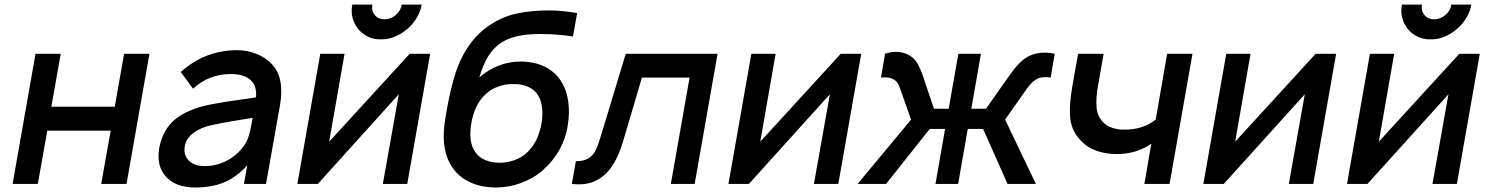

<svg xmlns="http://www.w3.org/2000/svg" viewBox="-20 -795 6430 830"><path d="M626 -562.5 527 0H417.5L458.5 -230H184.5L143.5 0H34.5L133.5 -562.5H242.5L202 -333.5H476L516.5 -562.5Z M1034.5 0 1049 -80Q1000.5 -27.5 947 -6Q894.5 15.5 824 15.5Q740 15.5 697.5 -31Q655 -78 668.5 -156Q679 -211.5 709.2 -250.5Q739.5 -289.5 796 -314.5Q838 -333.5 893.5 -344Q949.5 -355 1035.5 -366.5L1086.5 -374Q1091.5 -423.5 1062.8 -449.2Q1034 -475 978 -475Q883 -475 814.5 -411.5L761.5 -483.5Q865.5 -578 1006 -578Q1049.5 -578 1088 -562.5Q1126.5 -547 1152 -521Q1211.5 -462.5 1190.5 -340.5L1130 0ZM1072 -285.5Q1025.5 -278.5 982.5 -271Q939.5 -263.5 899 -255Q875 -250 854.5 -241.8Q834 -233.5 818.2 -222Q802.5 -210.5 792.2 -196Q782 -181.5 779 -164.5Q772 -126 795.5 -101.5Q819.5 -77 863.5 -77Q913.5 -77 956.8 -98.5Q1000 -120 1029 -157.5Q1048 -181 1055.5 -208Q1064 -236.5 1072 -285.5Z M1803 -775Q1798 -745 1781.2 -717.5Q1764.5 -690 1740.2 -669.2Q1716 -648.5 1686.5 -636.2Q1657 -624 1627 -625Q1596.5 -624 1571.2 -636.2Q1546 -648.5 1528.8 -669.2Q1511.5 -690 1504.2 -717.5Q1497 -745 1503 -775H1589.5Q1585 -748.5 1600 -730Q1615.5 -711.5 1641.5 -711.5Q1669 -711.5 1690.5 -730Q1713 -749 1716.5 -775ZM1740.5 0H1635L1704 -387.5L1354 0H1265.5L1364.5 -562.5H1469.5L1403 -182.5L1751 -562.5H1839.5Z M2404 -446Q2429 -408.5 2436.2 -358Q2443.5 -307.5 2434.5 -255Q2427 -199.5 2399.5 -149.5Q2372 -99.5 2328 -60.5Q2307 -41.5 2282.5 -27.5Q2258 -13.5 2231.8 -3.8Q2205.5 6 2178.2 10.8Q2151 15.5 2124 15.5Q2094 15.5 2066.5 10.2Q2039 5 2015 -5.8Q1991 -16.5 1971 -32.5Q1951 -48.5 1936.5 -70Q1886 -140.5 1902 -261.5Q1905 -284.5 1912.5 -326Q1927 -409 1950 -481.5Q1998 -625 2105 -691.5Q2157 -725 2218.5 -737.5Q2280 -750 2354 -750Q2407 -750 2475 -738.5L2457 -637.5Q2386.5 -648 2313.5 -648Q2206.5 -648 2150 -612.5Q2112.5 -588.5 2090 -550.8Q2067.5 -513 2052 -460.5Q2091 -494 2136.2 -511.5Q2181.5 -529 2231 -529Q2287 -529 2332.5 -507.8Q2378 -486.5 2404 -446ZM2076 -384.5Q2031.5 -342.5 2017.5 -262.5Q2004 -183.5 2033 -139.5Q2049 -115.5 2077 -103.5Q2105 -91.5 2139.5 -91.5Q2174 -91.5 2206.2 -103.5Q2238.5 -115.5 2262.5 -139.5Q2307 -184 2321 -261.5Q2327 -298 2323.2 -330Q2319.5 -362 2305 -384.5Q2289.5 -408.5 2261.5 -420.5Q2233.5 -432.5 2199 -431.5Q2165.5 -432.5 2132.8 -420.5Q2100 -408.5 2076 -384.5Z M3082 -562.5 2983 0H2880L2961 -459.5H2755L2676 -192.5Q2662.5 -145 2644.5 -108.8Q2626.5 -72.5 2602.8 -48Q2579 -23.5 2549.2 -10.8Q2519.5 2 2482 2Q2477 2 2469.5 1.5Q2462 1 2452 0L2469.5 -98Q2504.5 -98 2524.5 -111Q2544.5 -123.5 2556 -147.5Q2567 -170 2580 -215.5L2685 -562.5Z M3604 0H3498.5L3567.5 -387.5L3217.5 0H3129L3228 -562.5H3333L3266.5 -182.5L3614.5 -562.5H3703Z M3918.5 -278 3870.5 -413.5Q3864.5 -431.5 3857.2 -440.2Q3850 -449 3838.5 -454Q3825 -460.5 3805 -460.5Q3799.5 -460.5 3795.5 -460.2Q3791.5 -460 3788.5 -459.5L3806 -562.5Q3828.5 -571 3853 -571Q3886 -571 3912.5 -555Q3923 -549 3930.5 -541Q3938 -533 3944.5 -522.8Q3951 -512.5 3956.8 -499.5Q3962.5 -486.5 3968.5 -470L4017.5 -325H4081L4123 -562.5H4220.5L4179 -325H4242.5L4344.5 -470Q4366.5 -501 4385.8 -520.8Q4405 -540.5 4427 -552Q4457.5 -567.5 4498 -567.5Q4520 -567.5 4539.5 -562.5L4522 -459.5Q4510.5 -461.5 4501 -461.5Q4481.5 -461.5 4468.5 -456.5Q4444.5 -446.5 4420.5 -413.5L4325 -278L4458 0H4335.5L4230 -237.5H4163.5L4122 0H4024L4065.5 -237.5H3999L3810.5 0H3687.5Z M5135 -562.5 5036 0H4927L4957 -174Q4893 -129 4807 -129Q4763 -129 4723 -142.2Q4683 -155.5 4657 -182.5Q4614 -223.5 4607 -281Q4603.5 -310 4606 -346.2Q4608.5 -382.5 4616.5 -427L4640.5 -562.5H4751L4727 -427Q4716.5 -368.5 4720.5 -329Q4724.5 -289.5 4751 -264.5Q4764.5 -250 4788.8 -242.2Q4813 -234.5 4838 -234.5Q4859.5 -234.5 4878 -237Q4896.5 -239.5 4913.2 -244.8Q4930 -250 4945.5 -258.2Q4961 -266.5 4976 -278L5025.5 -562.5Z M5657 0H5551.5L5620.5 -387.5L5270.5 0H5182L5281 -562.5H5386L5319.5 -182.5L5667.5 -562.5H5756Z M6340.5 -775Q6335.5 -745 6318.8 -717.5Q6302 -690 6277.8 -669.2Q6253.5 -648.5 6224 -636.2Q6194.5 -624 6164.5 -625Q6134 -624 6108.8 -636.2Q6083.5 -648.5 6066.2 -669.2Q6049 -690 6041.8 -717.5Q6034.5 -745 6040.5 -775H6127Q6122.5 -748.5 6137.5 -730Q6153 -711.5 6179 -711.5Q6206.5 -711.5 6228 -730Q6250.5 -749 6254 -775ZM6278 0H6172.5L6241.5 -387.5L5891.5 0H5803L5902 -562.5H6007L5940.5 -182.5L6288.5 -562.5H6377Z"/></svg>

Font: Russisch Sans SemiBold
Style: Italic
Weight: 600
Width: 4
Italic angle: -10°
Designer: Michael Sharanda (font) & Cristiano Sobral (main changes)
Foundry: Michael Sharanda
Version: Version 2.00;September 8, 2020;FontCreator 13.0.0.2681 64-bi